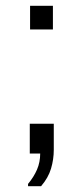

<svg xmlns="http://www.w3.org/2000/svg" viewBox="-20 -531 287 664"><path d="M77 113V105Q97 81 108 55.5Q119 30 119 0H83V-103H166V-13Q166 20 156.5 52Q147 84 122 113ZM84 -429V-511H163V-429Z"/></svg>

Font: Chivo Medium ExtraLight
Style: Regular
Weight: 250
Version: Version 2.002